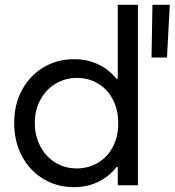

<svg xmlns="http://www.w3.org/2000/svg" viewBox="-20 -772 728 800"><path d="M470.7 0V-76.2H465.8Q434.6 -36.6 389.4 -14.4Q344.2 7.8 288.1 7.8Q217.8 7.8 160.9 -26.4Q104 -60.5 71.5 -121.6Q39.1 -182.6 39.1 -259.8Q39.1 -337.4 72 -397.7Q105 -458 161.9 -491.7Q218.8 -525.4 288.1 -525.4Q343.3 -525.4 388.2 -504.4Q433.1 -483.4 464.8 -444.3H470.7V-752H554.7V0ZM472.7 -258.8Q472.7 -314 450.4 -356.9Q428.2 -399.9 388.9 -423.6Q349.6 -447.3 300.8 -447.3Q251.5 -447.3 211.4 -423.1Q171.4 -398.9 148.2 -356Q125 -313 125 -259.8Q125 -207.5 147.2 -164.1Q169.4 -120.6 209.2 -95.5Q249 -70.3 299.8 -70.3Q348.1 -70.3 387.7 -93.5Q427.2 -116.7 450 -159.7Q472.7 -202.6 472.7 -258.8ZM615.2 -752H687.5L675.8 -532.2H611.3Z"/></svg>

Font: Reddit Sans Chocolate
Style: Regular
Weight: 400
Designer: Stephen Hutchings
Foundry: Reddit
Version: Version 1.013